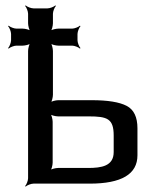

<svg xmlns="http://www.w3.org/2000/svg" viewBox="-20 -680 573 711"><path d="M41 -511H64C73 -511 90 -515 95 -520L93 -522C88 -517 84 -500 84 -491V-20C84 -11 78 4 73 9L75 11C80 6 95 0 104 0H312C430 0 489 -35 489 -105V-205C489 -246 476 -274 449 -288C422 -302 379 -309 320 -309H196C187 -309 170 -305 165 -300L167 -298C172 -303 176 -320 176 -329V-491C176 -500 172 -517 167 -522L165 -520C170 -515 187 -511 196 -511H247C256 -511 271 -505 276 -500L278 -502C273 -507 267 -522 267 -531V-554C267 -563 273 -578 278 -583L276 -585C271 -580 256 -574 247 -574H196C187 -574 170 -570 165 -565L167 -563C172 -568 176 -585 176 -594V-629C176 -638 182 -653 187 -658L185 -660C180 -655 165 -649 156 -649H104C95 -649 80 -655 75 -660L73 -658C78 -653 84 -638 84 -629V-594C84 -585 88 -568 93 -563L95 -565C90 -570 73 -574 64 -574H41C32 -574 17 -580 12 -585L10 -583C15 -578 21 -563 21 -554V-531C21 -522 15 -507 10 -502L12 -500C17 -505 32 -511 41 -511ZM306 -58H195C186 -58 169 -54 164 -49L166 -47C171 -52 175 -69 175 -78V-229C175 -238 171 -255 166 -260L164 -258C169 -253 186 -249 195 -249H308C377 -249 401 -241 401 -178V-117C401 -65 356 -58 306 -58Z"/></svg>

Font: Gamestation Storm
Style: Regular
Weight: 400
Designer: Jonas Hecksher
Foundry: Jonas Hecksher, Playtypeª, e-types AS
Version: Version 1.003